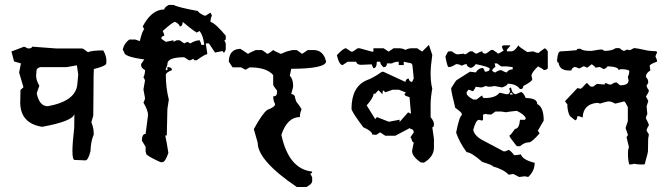

<svg xmlns="http://www.w3.org/2000/svg" viewBox="-20 -640 2706 779"><path d="M281.2 8.8Q273.9 4.9 273.9 -26.9Q273.9 -60.1 281.2 -122.6L281.7 -177.7Q275.9 -148.4 151.4 -125.5Q62 -139.2 62 -225.6Q62 -232.4 62.5 -239.3L63 -274.9L75.2 -286.1L57.6 -345.7L64.9 -382.8L37.1 -390.6L26.4 -431.2L78.1 -450.7L93.8 -443.4Q109.9 -443.4 110.4 -450.7L207.5 -443.4H313.5Q317.4 -443.4 336.9 -428.2Q351.6 -435.5 398.9 -435.5Q411.6 -413.6 411.6 -394.5V-390.1L411.1 -382.8Q410.6 -372.1 360.8 -359.9Q359.4 -342.8 359.4 -275.9Q359.4 -233.4 358.4 -170.9L350.6 -144Q360.4 -122.1 360.4 -94.2Q350.6 -71.3 348.1 -42.5L347.2 -27.3Q337.9 10.3 326.7 10.7ZM250.5 -367.7H145Q128.9 -365.2 127.9 -352.5L127 -337.4L126.5 -333.5Q126.5 -314.5 139.6 -292L128.9 -261.7Q139.6 -209 173.8 -209Q289.1 -230 293.9 -299.8L297.4 -337.4L292 -375Z M665 -620.1H684.1Q702.6 -609.9 783.7 -595.2Q783.7 -588.9 808.6 -576.7H814.9L834 -588.9L839.8 -576.7Q834 -565.4 834 -551.3Q854.5 -545.4 896 -495.1V-482.9Q896 -476.6 890.1 -476.6L896 -463.9V-439L890.1 -426.8Q883.8 -426.8 883.8 -433.1L852.5 -426.8L827.6 -463.9H814.9L821.3 -420.4Q812.5 -420.4 777.8 -395.5H771.5Q765.1 -395.5 765.1 -401.9L752.4 -395.5H746.6L727.5 -407.7Q659.2 -407.7 659.2 -380.4Q659.2 -373.5 652.8 -361.3V-355.5H659.2V-367.7H665Q677.7 -365.7 677.7 -355.5Q652.8 -345.7 652.8 -336.4Q652.8 -283.7 665 -235.8L659.2 -198.2Q659.2 -184.6 656.7 -90.3H650.4Q656.7 -62.5 663.1 -19.5Q650.4 18.1 638.2 18.1H631.8Q589.8 -0.5 574.2 -13.2L570.8 -25.4V-44.4L555.7 -69.3Q555.7 -96.7 570.8 -96.7L580.6 -173.3Q580.6 -192.4 562 -223.6Q568.4 -235.4 568.4 -242.2L562 -276.9L568.4 -314.5L562 -326.7Q568.4 -338.9 568.4 -355.5Q552.7 -364.7 552.7 -374V-380.4L565.4 -398.9Q484.4 -409.7 484.4 -426.8L478 -439Q483.4 -463.9 504.4 -479.5H529.3L546.9 -473.1Q559.1 -520.5 565.4 -520.5L559.1 -532.7Q595.2 -601.6 646.5 -601.6Q646.5 -610.4 665 -620.1ZM640.1 -514.2Q646.5 -502 646.5 -495.1Q634.3 -493.2 634.3 -482.9L652.8 -470.2L684.1 -476.6V-470.2L696.3 -476.6H709L727.5 -463.9L740.2 -470.2L752.4 -463.9Q772.9 -476.6 790 -476.6Q796.4 -464.4 796.4 -458H808.6Q805.2 -494.1 790 -514.2L777.8 -507.8Q751 -525.4 721.2 -551.3Q721.2 -532.7 709 -532.7Q709 -541.5 690.4 -551.3Q681.2 -551.3 640.1 -514.2Z M1184.1 118.7Q1025.4 11.2 1025.4 -61.5L1009.8 -116.2Q1045.4 -181.2 1064.9 -194.3Q1096.2 -206.1 1096.2 -217.8Q1088.4 -231.4 1088.4 -249Q1104 -249 1104 -264.6V-272.5Q1088.4 -292 1088.4 -295.9V-335.4Q1062 -366.7 993.2 -366.7L975.6 -356.9L958.5 -366.7H923.8L908.2 -390.1Q909.7 -440.9 955.1 -441.9L962.9 -437L986.3 -421.4L994.1 -426.3L1017.6 -437H1041Q1044.9 -437 1064.9 -421.4Q1068.8 -421.4 1088.4 -437L1096.2 -432.1L1119.6 -421.4L1143.1 -431.2L1166.5 -437H1182.1Q1186 -437 1205.6 -421.4L1229 -437H1252.4Q1284.2 -437 1298.3 -405.8L1303.2 -390.1Q1298.3 -361.3 1161.6 -360.8L1155.8 -332.5Q1169.4 -319.8 1169.4 -290Q1169.4 -286.1 1161.6 -258.8Q1177.2 -256.3 1177.2 -243.2L1182.1 -227.5Q1196.8 -210 1203.6 -196.3Q1196.8 -182.6 1196.8 -165Q1145.5 -165 1121.6 -92.8Q1151.4 45.9 1246.6 56.2Q1246.6 64 1238.8 64L1246.6 79.6V95.2Q1246.6 106.4 1223.1 118.7Z M1687.5 19Q1651.9 -4.9 1651.9 -27.8L1658.7 -62Q1651.4 -63.5 1648.9 -78.6L1645 -82.5L1658.7 -103Q1658.7 -116.7 1645 -116.7L1644 -121.1L1584 -89.4H1543L1522.5 -103L1506.3 -92.8L1490.2 -94.2Q1489.3 -108.4 1454.1 -123.5Q1406.2 -187.5 1406.2 -198.7Q1406.2 -288.1 1467.8 -314.5Q1493.2 -323.2 1529.3 -348.6H1536.1L1625 -307.6Q1627 -321.3 1638.2 -321.3Q1640.6 -307.6 1651.9 -307.6L1658.7 -321.3L1653.8 -371.1Q1653.8 -384.8 1640.1 -384.8L1618.2 -389.6V-376H1597.7V-389.6Q1582 -389.6 1570.3 -382.8H1549.8Q1549.8 -367.2 1536.1 -367.2Q1522.5 -378.9 1522.5 -389.6H1508.8Q1508.8 -363.3 1495.1 -363.3Q1488.3 -376.5 1488.3 -378.9L1445.3 -377Q1428.2 -377 1424.8 -389.6H1390.6L1370.1 -376Q1356.4 -376 1346.7 -416Q1372.6 -444.3 1383.8 -444.3L1404.3 -430.7H1411.1L1431.6 -444.3H1438.5L1488.3 -430.7H1495.1V-444.3H1536.1L1556.6 -430.7L1577.1 -444.3H1597.7Q1612.8 -444.3 1625 -437.5Q1636.7 -444.3 1651.9 -444.3H1672.4L1692.9 -430.7L1720.2 -458L1733.9 -417Q1727.1 -370.1 1727.1 -341.8Q1727.1 -305.7 1733.9 -280.3Q1727.1 -244.6 1727.1 -212.4V-164.6Q1740.7 -147.9 1740.7 -137.2Q1740.7 -123.5 1733.9 -123.5L1740.7 -75.7V-41.5Q1740.7 -3.9 1699.7 20ZM1509.3 -165 1557.6 -146 1601.6 -154.3 1601.1 -145 1635.7 -184.1 1647.5 -178.7 1641.6 -245.6 1625 -251.5 1620.6 -257.8 1627 -264.6 1598.6 -275.9H1572.8Q1554.7 -269 1543.9 -265.6L1533.7 -273.9L1531.2 -257.8Q1523.9 -266.6 1515.1 -273.9L1502.4 -259.8H1495.6Q1495.6 -244.1 1467.8 -212.4L1502.4 -156.7Z M2123 78.1Q2111.3 75.2 2109.9 75.2L2086.4 78.1L2063 65.9L2043.5 68.8Q2025.4 48.3 1980 35.2Q1980 30.3 1937 17.1Q1892.6 -22 1873.5 -22.5Q1844.7 -61 1830.6 -102.1Q1843.8 -168 1853.5 -172.4V-178.2Q1853.5 -184.1 1827.1 -202.6Q1810.5 -267.6 1810.5 -282.2Q1829.6 -314 1833.5 -315.4L1886.7 -349.1L1910.2 -346.2Q1921.9 -364.3 1939.9 -364.3Q1946.8 -354.5 1946.8 -349.1Q1966.8 -349.1 1966.8 -361.3Q1966.8 -368.2 1910.2 -379.9Q1903.8 -368.7 1890.1 -364.3Q1873.5 -369.6 1873.5 -379.9Q1864.7 -379.9 1853.5 -373.5Q1842.8 -379.9 1830.6 -379.9Q1812.5 -367.7 1800.3 -367.7Q1794.9 -367.7 1787.1 -410.2Q1796.4 -431.6 1800.3 -431.6H1813.5Q1828.6 -419.4 1836.9 -419.4L1860.4 -422.4L1866.7 -419.4Q1870.1 -419.4 1886.7 -431.6H1897Q1907.7 -422.4 1913.6 -422.4Q1930.2 -431.6 1937 -431.6Q1937 -422.4 1950.2 -422.4Q1953.1 -422.4 1973.1 -437.5H1980Q2000 -424.3 2000 -422.4Q2004.4 -422.4 2023.4 -434.6Q2016.6 -444.8 2016.6 -453.1L2023.4 -456.1H2049.8V-453.1Q2036.6 -439.5 2036.6 -437.5V-431.6H2053.2Q2068.8 -431.6 2083 -456.1Q2083 -451.7 2119.6 -428.7Q2123 -428.7 2143.1 -431.6Q2156.2 -425.3 2166.5 -425.3Q2166.5 -428.2 2189.5 -443.8Q2194.8 -443.8 2202.6 -431.6V-364.3Q2202.6 -357.4 2186 -355.5Q2186 -358.9 2163.1 -370.6Q2139.6 -349.1 2136.2 -334L2139.6 -318.8Q2139.6 -309.6 2103 -291Q2103 -278.8 2093.3 -278.8H2089.8Q2073.2 -300.3 2040 -300.3Q2037.1 -291.5 2016.6 -285.2L1986.8 -291Q1973.6 -288.1 1963.4 -288.1Q1951.7 -291 1950.2 -291Q1939 -285.2 1930.2 -285.2Q1912.6 -288.1 1910.2 -288.1Q1902.3 -270 1897 -270Q1886.2 -275.9 1880.4 -275.9L1873.5 -266.6V-257.8Q1880.9 -246.1 1900.4 -236.3H1913.6L1933.6 -251.5H1937Q1937 -242.2 1946.8 -242.2Q1990.2 -242.2 2006.8 -263.7Q2009.8 -263.7 2033.2 -257.8H2040Q2044.9 -257.8 2049.8 -270Q2046.4 -275.4 2046.4 -282.2L2053.2 -285.2Q2058.1 -257.8 2073.2 -257.8L2093.3 -266.6Q2102.5 -266.6 2113.3 -242.2Q2159.7 -242.2 2159.7 -217.8Q2186 -205.6 2186 -150.9L2163.1 -111.3V-107.9L2169.4 -99.1Q2137.7 -62.5 2126.5 -62.5Q2107.9 -62.5 2089.8 -46.9H2076.7Q2046.4 -84.5 2046.4 -89.8Q2050.8 -89.8 2069.8 -117.2Q2086.4 -117.2 2089.8 -153.8H2109.9L2113.3 -160.2Q2107.9 -175.3 2076.7 -190.4Q2040.5 -186.5 2033.2 -184.6L2013.2 -187.5H1990.2L1973.1 -175.3Q1956.1 -175.3 1950.2 -178.2Q1943.8 -175.3 1939.9 -175.3V-156.7Q1939.9 -150.9 1933.6 -150.9Q1927.2 -153.8 1923.3 -153.8Q1911.1 -153.8 1900.4 -114.3V-111.3Q1907.2 -85.9 1943.4 -68.4L2023.4 -25.9H2029.8L2043.5 -31.7Q2049.3 -31.7 2066.4 -10.3Q2076.7 -10.3 2093.3 -13.7Q2100.1 7.8 2146.5 20H2149.4Q2149.4 54.2 2123 78.1ZM2036.6 -346.2Q2042 -358.4 2060.1 -358.4V-367.7L2036.6 -370.6H2013.2L1996.6 -382.8H1986.8L1990.2 -367.7Q1984.9 -367.7 1976.6 -355.5Q1976.6 -351.1 1986.8 -346.2H1990.2Q2002 -355.5 2013.2 -355.5Q2029.8 -346.2 2036.6 -346.2ZM2049.8 -256.3 2062 -256.8 2053.7 -264.6 2049.3 -259.8Z M2478.5 -444.8H2493.7Q2505.9 -433.6 2512.2 -433.6L2524.4 -439Q2529.8 -436.5 2536.6 -436.5L2551.8 -444.8Q2564 -444.8 2608.9 -434.6L2630.4 -432.6H2639.6Q2646 -431.6 2646 -426.8Q2639.6 -415.5 2639.6 -409.7Q2646 -398.4 2646 -390.1Q2617.2 -379.4 2615.7 -373.5L2618.7 -354Q2600.6 -343.8 2600.6 -328.1Q2609.9 -317.9 2609.9 -308.1V-302.7L2603.5 -293.9Q2603.5 -284.7 2612.8 -273.9Q2612.8 -265.6 2600.6 -248.5L2609.9 -231.4V-228.5L2603.5 -209Q2606.4 -183.6 2606.4 -177.2Q2600.6 -166 2600.6 -160.2Q2612.8 -136.7 2612.8 -131.8Q2603.5 -117.7 2603.5 -109.4L2612.8 -94.7L2609.9 -78.1L2608.9 -24.4Q2608.9 -21 2597.7 19Q2597.7 27.3 2591.3 27.3H2579.1Q2568.4 27.3 2551.8 24.4Q2547.4 27.3 2533.2 27.3Q2527.8 8.8 2527.8 -14.2Q2527.8 -22 2528.3 -29.8L2531.7 -43.9L2522 -83.5L2527.8 -92.3L2518.1 -120.6L2527.3 -148.9V-205.6Q2516.1 -228.5 2512.2 -228.5Q2478.5 -219.7 2475.6 -219.7Q2460 -228.5 2451.2 -228.5Q2441.9 -228.5 2414.1 -219.7Q2409.2 -222.7 2401.9 -222.7Q2345.7 -216.8 2344.2 -163.1Q2332 -168.9 2322.8 -168.9Q2320.8 -151.9 2313.5 -151.9L2292 -169.4Q2281.7 -189 2281.7 -218.3Q2278.8 -218.3 2272.5 -229.5L2322.8 -282.7L2335 -279.8Q2339.4 -279.8 2359.4 -302.7H2362.3Q2375 -288.6 2377.4 -288.6H2386.7L2401.9 -299.8L2432.6 -296.9Q2433.6 -302.7 2439 -302.7Q2448.7 -296.9 2457 -296.9H2460Q2471.2 -305.7 2481.4 -305.7Q2495.1 -293.9 2496.6 -293.9Q2530.3 -293.9 2530.3 -314L2527.3 -328.1Q2533.2 -339.4 2533.2 -353Q2524.4 -359.4 2498.5 -359.4Q2492.7 -356.4 2489.3 -356.4Q2489.3 -369.1 2444.8 -371.1Q2443.4 -365.2 2429.7 -359.4Q2415.5 -368.2 2411.1 -368.2L2396 -365.2Q2396 -369.1 2380.9 -379.4L2362.3 -365.2Q2352.5 -371.1 2347.2 -371.1Q2333 -362.3 2328.6 -362.3Q2318.8 -368.2 2310.5 -368.2Q2298.3 -362.3 2298.3 -354H2289.1Q2249.5 -354 2246.6 -385.3Q2240.2 -385.3 2240.2 -396.5Q2243.2 -431.6 2254.4 -431.6Q2293.9 -433.6 2319.8 -436.5Q2320.8 -441.9 2325.7 -441.9H2335Q2345.7 -433.6 2371.6 -433.6H2380.9Q2410.6 -439 2414.1 -439H2423.3L2432.6 -433.6Q2463.4 -433.6 2478.5 -444.8Z"/></svg>

Font: Truetypewriter PolyglOTT
Style: Regular
Weight: 400
Designer: Sergey Beatoff a.k.a. Sam_T
Version: Version 3.76